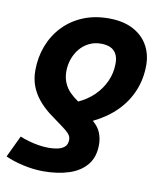

<svg xmlns="http://www.w3.org/2000/svg" viewBox="-96 -607 738 863"><g transform="rotate(10 273.0 -176.0)"><path d="M160 188Q115 188 68 177.5Q21 167 -14 151L33 52Q50 59 72 65.5Q94 72 118 76Q142 80 166 80Q186 80 205.5 76Q225 72 237.5 61Q250 50 250 28Q250 13 238.5 0.5Q227 -12 203 -29Q179 -46 142 -74Q112 -98 90.5 -125Q69 -152 57.5 -183.5Q46 -215 46 -252Q46 -312 66 -364.5Q86 -417 123.5 -456.5Q161 -496 213.5 -518Q266 -540 331 -540Q396 -540 441 -517Q486 -494 509.5 -453.5Q533 -413 533 -361Q533 -299 510.5 -244.5Q488 -190 445 -147Q402 -104 340 -74Q366 -52 376 -26.5Q386 -1 386 27Q386 84 356.5 119.5Q327 155 276 171.5Q225 188 160 188ZM260 -148Q300 -166 330.5 -195.5Q361 -225 378.5 -263.5Q396 -302 396 -346Q396 -372 386.5 -389Q377 -406 359.5 -414Q342 -422 316 -422Q287 -422 262.5 -410Q238 -398 220.5 -377Q203 -356 193.5 -329Q184 -302 184 -272Q184 -244 194 -220.5Q204 -197 221.5 -179.5Q239 -162 260 -148Z"/></g></svg>

Font: Ubuntu Sans Mono
Style: Bold Italic
Weight: 700
Italic angle: -13.5°
Monospace: yes
Designer: Dalton Maag Ltd
Foundry: Dalton Maag Ltd
Version: Version 1.006